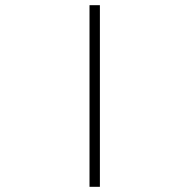

<svg xmlns="http://www.w3.org/2000/svg" viewBox="-20 -720 730 740"><path d="M325 -700V0H365V-700Z"/></svg>

Font: Melete UltraLight
Style: Regular
Weight: 200
Width: 6
Designer: Sora Sagano
Foundry: DOT COLON
Version: Version 0.200;FEAKit 1.0